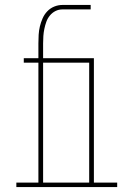

<svg xmlns="http://www.w3.org/2000/svg" viewBox="-20 -755 540 775"><path d="M46 0V-18H135V-502H76V-520H135V-580Q135 -597 136 -614.5Q137 -632 141 -648.5Q145 -665 152 -681Q159 -697 171 -709.5Q183 -722 199 -728.5Q215 -735 232 -735H346V-717H232Q217 -717 204 -710.5Q191 -704 181.5 -692.5Q172 -681 167 -667Q162 -653 159 -638.5Q156 -624 155 -609.5Q154 -595 154 -580V-520H275V-502H154V-18H262V0ZM237 0V-18H340V-502H246V-520H359V-18H453V0Z"/></svg>

Font: Iosevka Curly Slab Thin
Style: Regular
Weight: 100
Monospace: yes
Designer: Belleve Invis
Foundry: Belleve Invis
Version: Version 22.1.2; ttfautohint (v1.8.4)